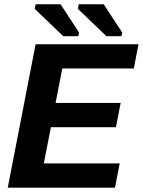

<svg xmlns="http://www.w3.org/2000/svg" viewBox="-20 -862 656 882"><path d="M15.6 0 143.6 -658.7H616.2L594.7 -547.4H266.1L235.4 -389.2H534.2L512.7 -277.8H213.9L181.2 -111.3H529.8L508.3 0ZM337.9 -821.3 341.8 -842.3H456.5L541.5 -712.4L538.1 -695.8H468.8ZM139.6 -821.3 143.6 -842.3H258.3L343.3 -712.4L339.8 -695.8H270.5Z"/></svg>

Font: Liberation Mono
Style: Bold Italic
Weight: 700
Italic angle: -12°
Monospace: yes
Designer: Steve Matteson
Foundry: Ascender Corporation
Version: Version 2.1.5